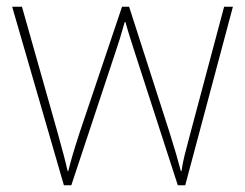

<svg xmlns="http://www.w3.org/2000/svg" viewBox="-20 -547 725 568"><path d="M380 -388 506 1H528L669 -527H643L544 -156C529 -99 521 -72 517 -41H515C507 -72 497 -106 481 -157L362 -527H341L216 -156C196 -95 190 -72 182 -41H180C173 -72 167 -95 150 -156L45 -527H16L169 1H191L320 -388C331 -420 339 -446 349 -482H351C361 -446 369 -423 380 -388Z"/></svg>

Font: Noto Sans Ethiopic Thin
Style: Regular
Weight: 100
Designer: Monotype Design Team
Foundry: Monotype Imaging Inc.
Version: Version 2.102